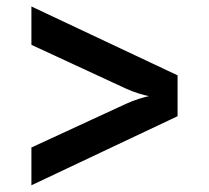

<svg xmlns="http://www.w3.org/2000/svg" viewBox="-20 -623 640 588"><path d="M76.2 -55.6V-171.3L366.3 -305.2Q385.9 -314.2 405.6 -320.4Q425.4 -326.6 436.3 -328.6Q424.9 -330.6 405 -336.7Q385.1 -342.8 366.3 -351.4L76.2 -485.7V-603.2L523.8 -392.3V-267.1Z"/></svg>

Font: Atlassian Mono
Style: Regular
Weight: 400
Monospace: yes
Designer: Philipp Nurullin, Konstantin Bulenkov
Foundry: Modifications by Atlassian Pty Ltd, manufactured by JetBrains
Version: Version 2.304